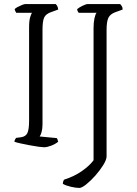

<svg xmlns="http://www.w3.org/2000/svg" viewBox="-20 -724 672 944"><path d="M196 0Q189 0 170 -2.5Q151 -5 127.5 -9.5Q104 -14 83 -18.5Q62 -23 51 -27Q51 -33 54 -38Q57 -43 59 -46L82 -49Q106 -52 114.5 -69.5Q123 -87 123 -130V-589Q123 -623 128.5 -640Q134 -657 137 -661H60Q58 -665 56 -668Q54 -671 52 -679Q56 -684 66.5 -689.5Q77 -695 88 -699.5Q99 -704 104 -704H254Q258 -700 261.5 -694Q265 -688 266 -677L230 -664Q205 -655 197 -637.5Q189 -620 189 -577V-113Q189 -91 184.5 -75Q180 -59 175 -53L259 -45Q261 -43 263 -37.5Q265 -32 266 -27Q251 -15 231 -7.5Q211 0 196 0ZM370 200Q354 200 329.5 194.5Q305 189 289 180Q289 174 291 167.5Q293 161 296 159Q346 143 383.5 116.5Q421 90 440 64V-587Q440 -614 444.5 -634.5Q449 -655 455 -661H368Q364 -663 361.5 -670Q359 -677 359 -678Q366 -686 384.5 -695Q403 -704 411 -704H571Q573 -702 578 -695Q583 -688 583 -677L547 -664Q522 -655 513 -636.5Q504 -618 504 -577V45Q504 61 488 87Q472 113 449 139Q426 165 404 182.5Q382 200 370 200Z"/></svg>

Font: Texturina Thin
Style: Regular
Weight: 100
Designer: Guillermo Torres Carreño
Foundry: Omnibus-Type
Version: Version 1.002; ttfautohint (v1.8.3)